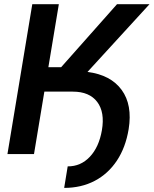

<svg xmlns="http://www.w3.org/2000/svg" viewBox="-20 -748 746 932"><path d="M16.1 0 136.7 -727.5H265.6L214.8 -421.9H276.9L547.9 -727.5H705.6L404.8 -398.9Q517.6 -384.3 570.6 -311.5Q623.5 -238.8 604.5 -121.1Q589.8 -32.2 547.4 31.7Q504.9 95.7 439.7 129.9Q374.5 164.1 291.5 164.1L308.6 59.6Q371.6 60.1 416 13.2Q460.4 -33.7 474.6 -115.7Q489.7 -203.1 451.9 -253.2Q414.1 -303.2 333.5 -303.2H195.3L145 0Z"/></svg>

Font: Inter Display Semi Bold
Style: Italic
Weight: 600
Italic angle: -9.39999°
Designer: Rasmus Andersson
Foundry: rsms
Version: Version 4.000;git-4fc901f